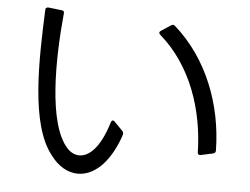

<svg xmlns="http://www.w3.org/2000/svg" viewBox="-51 -793 1102 847"><g transform="rotate(5 500.0 -369.5)"><path d="M202 -80C234 -36 277 -10 323 -10C389 -10 459 -64 504 -192C508 -203 507 -210 502 -215L464 -254C458 -260 451 -258 448 -248C413 -132 364 -91 322 -91C302 -91 283 -101 269 -116C174 -219 181 -512 200 -709C201 -717 198 -721 190 -722L130 -729C122 -729 117 -726 117 -718C108 -498 98 -209 202 -80ZM910 -151C917 -153 921 -157 921 -165C918 -369 841 -567 693 -697C688 -702 682 -702 676 -698L632 -669C625 -664 625 -658 632 -652C775 -528 838 -337 842 -150C842 -141 847 -138 855 -139Z"/></g></svg>

Font: LINE Seed JP App_OTF Regular
Style: Regular
Weight: 400
Designer: LY Corporation & Fontrix & Fontworks
Version: Version 1.002